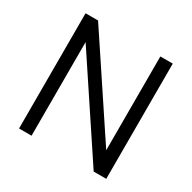

<svg xmlns="http://www.w3.org/2000/svg" viewBox="-157 -869 1027 1026"><g transform="rotate(30 356.0 -355.5)"><path d="M624.5 -710.9V0H546.9L163.6 -577.6V0H86.4V-710.9H163.6L547.9 -132.3V-710.9Z"/></g></svg>

Font: Vazirmatn RD Light
Style: Regular
Weight: 300
Designer: Saber Rastikerdar
Foundry: Saber Rastikerdar
Version: Version 32.102